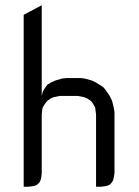

<svg xmlns="http://www.w3.org/2000/svg" viewBox="-20 -708 527 728"><path d="M69.8 0V-651.9L138.2 -688V-344.2L142.1 -359.9L147 -369.1L155.8 -381.8L160.2 -387.2L172.9 -395L189.9 -402.8L215.8 -410.2L232.9 -412.1H285.2L300.8 -410.2L328.1 -402.8L344.2 -395L371.1 -377.9L378.9 -369.1L396 -344.2L404.8 -326.2L411.1 -300.8L414.1 -283.2V-50.8L411.1 -34.2L409.2 -24.9L404.8 -17.1L396 -7.8L387.2 -3.9L378.9 -2L361.8 0H344.2V-273.9L341.8 -292L340.8 -300.8L335.9 -309.1L328.1 -321.8L323.2 -326.2L310.1 -335L300.8 -338.9L293 -340.8L275.9 -344.2H207L189.9 -340.8L181.2 -338.9L172.9 -335L160.2 -326.2L155.8 -321.8L147 -309.1L142.1 -300.8L140.1 -292L138.2 -273.9V-50.8L136.2 -34.2L133.8 -24.9L129.9 -17.1L121.1 -7.8L112.8 -3.9L104 -2L86.9 0Z"/></svg>

Font: Petahja
Style: Regular
Weight: 400
Designer: T. Christopher White
Version: Version 1.1